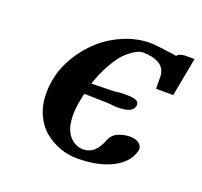

<svg xmlns="http://www.w3.org/2000/svg" viewBox="-88 -545 692 657"><g transform="rotate(20 257.5 -216.5)"><path d="M282.2 -202.1 201.2 -204.1Q189.9 -155.3 189.9 -126Q189.9 -73.2 211.4 -48.6Q232.9 -23.9 262.2 -23.9Q305.7 -23.9 327.1 -80.1Q335.9 -103 357.4 -111.6Q378.9 -120.1 398.9 -120.1Q418.9 -120.1 430.9 -111.6Q442.9 -103 442.9 -90.8V-86.9Q432.1 -40.5 381.3 -14.2Q330.6 12.2 252.9 12.2Q220.7 12.2 190.2 1.2Q159.7 -9.8 134.3 -30.5Q108.9 -51.3 93.5 -85.4Q78.1 -119.6 78.1 -162.1Q78.1 -191.4 85 -222.2Q94.2 -263.7 119.1 -303.7Q144 -343.8 179 -375Q213.9 -406.2 260.3 -425.5Q306.6 -444.8 355 -444.8Q376 -444.8 442.9 -435.1Q450.7 -433.1 453.1 -433.1Q452.1 -434.1 456.1 -438Q467.3 -444.8 482.9 -444.8H515.1L488.8 -304.2H426.8Q425.8 -314 425.8 -334V-349.1Q424.3 -378.9 401.1 -392.3Q377.9 -405.8 341.8 -405.8Q331.5 -405.8 317.1 -398.2Q302.7 -390.6 284.7 -374.3Q266.6 -357.9 247.1 -324.2Q227.5 -290.5 211.9 -245.1Q226.1 -245.1 253.9 -246.1Q281.7 -247.1 294.9 -247.1Q299.3 -247.1 311 -249Q318.8 -250 337.9 -250Q360.4 -250 372.1 -245.8Q383.8 -241.7 383.8 -229Q383.8 -226.1 382.8 -224.1Q377.9 -199.2 324.2 -199.2Q310.5 -199.2 296.9 -201.2Q294.4 -201.2 289.6 -201.7Q284.7 -202.1 282.2 -202.1Z"/></g></svg>

Font: Linux Libertine G
Style: Semibold Italic
Weight: 600
Italic angle: -11.5°
Designer: Philipp H. Poll
Foundry: Philipp H. Poll
Version: Version 5.1.1